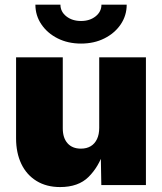

<svg xmlns="http://www.w3.org/2000/svg" viewBox="-20 -776 679 805"><path d="M231.9 8.3Q174.8 8.3 133.1 -17.3Q91.3 -43 69.3 -89.1Q47.4 -135.3 47.4 -195.8V-535.6H243.2V-237.8Q243.2 -197.8 263.2 -175.3Q283.2 -152.8 319.3 -152.8Q343.3 -152.8 360.4 -163.1Q377.4 -173.3 386.7 -192.9Q396 -212.4 396 -240.2V-535.6H591.8V0H404.8L402.3 -140.6H414.6Q394 -76.7 351.3 -34.2Q308.6 8.3 231.9 8.3ZM319.8 -593.3Q265.1 -593.3 221.9 -615Q178.7 -636.7 153.6 -673.8Q128.4 -710.9 128.4 -756.3H233.4Q233.4 -727.1 258.1 -707.5Q282.7 -688 319.8 -688Q356.4 -688 380.9 -707.5Q405.3 -727.1 405.3 -756.3H511.2Q511.2 -710.9 486.1 -673.8Q460.9 -636.7 417.7 -615Q374.5 -593.3 319.8 -593.3Z"/></svg>

Font: Inter 20pt Black
Style: Regular
Weight: 900
Version: Version 4.001;git-66647c0bb